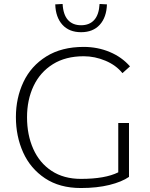

<svg xmlns="http://www.w3.org/2000/svg" viewBox="-20 -930 754 966"><path d="M60 0ZM575 -311H629V-40Q593 -15 530.5 0.5Q468 16 387 16Q280 16 206.5 -33Q133 -82 96.5 -163Q60 -244 60 -341Q60 -437 98 -517.5Q136 -598 213 -646Q290 -694 401 -694Q471 -694 532 -668.5Q593 -643 634 -596L596 -562Q564 -602 510.5 -624.5Q457 -647 401 -647Q310 -647 246 -607Q182 -567 149 -497.5Q116 -428 116 -340Q116 -251 147.5 -180.5Q179 -110 240 -70Q301 -30 387 -30Q509 -30 575 -63ZM258 -908 295 -910Q298 -856 322 -829.5Q346 -803 388 -803Q430 -803 454 -829.5Q478 -856 481 -910L518 -908Q516 -843 482 -805.5Q448 -768 388 -768Q328 -768 294 -805.5Q260 -843 258 -908Z"/></svg>

Font: Martel Sans ExtraLight
Style: Regular
Weight: 275
Designer: Dan Reynolds and Mathieu Réguer
Foundry: Dan Reynolds and Mathieu Réguer
Version: Version 1.002; ttfautohint (v1.1) -l 5 -r 5 -G 72 -x 0 -D la